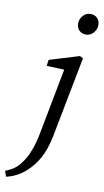

<svg xmlns="http://www.w3.org/2000/svg" viewBox="-187 -790 587 1082"><g transform="rotate(10 106.5 -249.0)"><path d="M-70 244 -81 212Q-57 203 -38 191Q-19 179 -3 160Q12 142 26.5 117.5Q41 93 54.5 54Q68 15 79 -46L148 -407L47 -411L52 -446L222 -498L241 -488L152 -27Q136 52 107.5 102.5Q79 153 39 188Q-8 230 -70 244ZM234 -623Q210 -623 195 -638Q180 -653 180 -677Q180 -703 197.5 -722.5Q215 -742 240 -742Q264 -742 279 -727Q294 -712 294 -688Q294 -663 276.5 -643Q259 -623 234 -623Z"/></g></svg>

Font: Source Serif 4 SmText
Style: Italic
Weight: 400
Italic angle: -12°
Designer: Frank Grießhammer
Foundry: Adobe
Version: Version 4.005;hotconv 1.1.0;makeotfexe 2.6.0